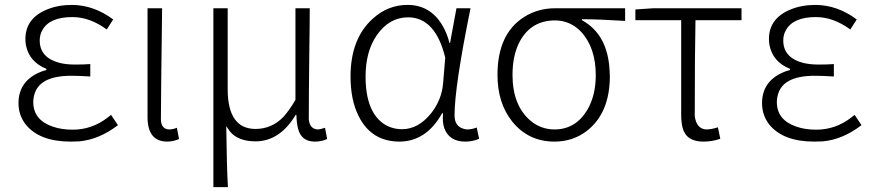

<svg xmlns="http://www.w3.org/2000/svg" viewBox="-20 -567 3568 786"><path d="M269.5 12.7Q141.6 12.7 85 -57.6Q55.7 -95.7 55.7 -144.5Q55.7 -230.5 136.7 -268.6Q153.3 -276.4 169.9 -280.3V-285.2Q99.6 -313.5 85.9 -382.8Q84 -395.5 84 -407.2Q84 -492.2 172.9 -528.3Q217.8 -546.9 275.4 -546.9Q365.2 -545.9 443.4 -487.3L417 -446.3Q347.7 -497.1 276.4 -497.1Q182.6 -497.1 153.3 -443.4Q142.6 -424.8 142.6 -401.4Q142.6 -331.1 223.6 -309.6Q252 -302.7 287.1 -302.7Q323.2 -302.7 349.6 -304.7V-253.9Q302.7 -256.8 271.5 -256.8Q136.7 -256.8 119.1 -173.8Q116.2 -162.1 116.2 -149.4Q116.2 -76.2 195.3 -48.8Q231.4 -36.1 277.3 -36.1Q356.4 -36.1 420.9 -85.9Q427.7 -90.8 434.6 -96.7L462.9 -54.7Q386.7 3.9 304.7 11.7Q287.1 12.7 269.5 12.7Z M662.1 12.7Q585 10.7 584 -85V-533.2H643.6Q638.7 -147.5 638.7 -78.1Q639.6 -38.1 672.9 -37.1Q687.5 -37.1 704.1 -43.9L712.9 2Q690.4 12.7 662.1 12.7Z M853.5 199.2V-533.2H912.1V-199.2Q913.1 -40 1025.4 -39.1Q1092.8 -39.1 1140.6 -88.9Q1165 -116.2 1189.5 -158.2V-533.2H1248Q1248 -470.7 1246.1 -345.7Q1244.1 -166 1244.1 -78.1Q1248 -40 1279.3 -37.1Q1292 -37.1 1310.5 -43.9L1319.3 2Q1296.9 12.7 1268.6 12.7Q1213.9 12.7 1200.2 -40Q1194.3 -62.5 1193.4 -96.7H1190.4Q1126 10.7 1027.3 11.7Q954.1 11.7 920.9 -29.3Q913.1 -40 906.2 -50.8Q908.2 118.2 913.1 199.2Z M1616.2 12.7Q1500 12.7 1448.2 -91.8Q1415 -157.2 1415 -253.9Q1415 -409.2 1506.8 -491.2Q1568.4 -546.9 1648.4 -546.9Q1740.2 -546.9 1790 -464.8Q1809.6 -432.6 1820.3 -390.6H1822.3L1848.6 -533.2H1906.2Q1840.8 -211.9 1840.8 -94.7Q1840.8 -50.8 1877 -40Q1884.8 -37.1 1893.6 -37.1Q1910.2 -37.1 1931.6 -44.9L1941.4 1Q1915 12.7 1884.8 12.7Q1819.3 12.7 1798.8 -42Q1790 -69.3 1793.9 -103.5H1790Q1725.6 11.7 1616.2 12.7ZM1626 -38.1Q1692.4 -38.1 1745.1 -103.5Q1788.1 -158.2 1793.9 -225.6L1802.7 -331.1Q1762.7 -495.1 1651.4 -496.1Q1573.2 -496.1 1522.5 -422.9Q1476.6 -356.4 1476.6 -253.9Q1476.6 -107.4 1554.7 -57.6Q1586.9 -38.1 1626 -38.1Z M2250 12.7Q2142.6 12.7 2076.2 -70.3Q2016.6 -145.5 2016.6 -260.7Q2016.6 -427.7 2125 -497.1Q2181.6 -533.2 2252.9 -533.2H2539.1V-481.4Q2430.7 -488.3 2362.3 -488.3V-484.4Q2468.8 -425.8 2475.6 -276.4Q2476.6 -265.6 2476.6 -255.9Q2476.6 -105.5 2383.8 -32.2Q2326.2 12.7 2250 12.7ZM2250 -37.1Q2335.9 -37.1 2383.8 -116.2Q2418.9 -175.8 2418.9 -258.8Q2418.9 -372.1 2358.4 -437.5Q2313.5 -483.4 2252 -483.4Q2155.3 -483.4 2108.4 -398.4Q2078.1 -341.8 2078.1 -260.7Q2078.1 -135.7 2151.4 -73.2Q2194.3 -37.1 2250 -37.1Z M2859.4 12.7Q2789.1 12.7 2774.4 -43.9Q2768.6 -66.4 2768.6 -97.7V-484.4H2581.1V-528.3L2654.3 -533.2H3015.6V-484.4H2827.1Q2824.2 -349.6 2824.2 -91.8Q2831.1 -40 2870.1 -37.1Q2892.6 -37.1 2918.9 -45.9L2928.7 1Q2896.5 12.7 2859.4 12.7Z M3313.5 12.7Q3185.5 12.7 3128.9 -57.6Q3099.6 -95.7 3099.6 -144.5Q3099.6 -230.5 3180.7 -268.6Q3197.3 -276.4 3213.9 -280.3V-285.2Q3143.6 -313.5 3129.9 -382.8Q3127.9 -395.5 3127.9 -407.2Q3127.9 -492.2 3216.8 -528.3Q3261.7 -546.9 3319.3 -546.9Q3409.2 -545.9 3487.3 -487.3L3460.9 -446.3Q3391.6 -497.1 3320.3 -497.1Q3226.6 -497.1 3197.3 -443.4Q3186.5 -424.8 3186.5 -401.4Q3186.5 -331.1 3267.6 -309.6Q3295.9 -302.7 3331.1 -302.7Q3367.2 -302.7 3393.6 -304.7V-253.9Q3346.7 -256.8 3315.4 -256.8Q3180.7 -256.8 3163.1 -173.8Q3160.2 -162.1 3160.2 -149.4Q3160.2 -76.2 3239.3 -48.8Q3275.4 -36.1 3321.3 -36.1Q3400.4 -36.1 3464.8 -85.9Q3471.7 -90.8 3478.5 -96.7L3506.8 -54.7Q3430.7 3.9 3348.6 11.7Q3331.1 12.7 3313.5 12.7Z"/></svg>

Font: Taipei Sans TC Beta Light
Style: Regular
Weight: 300
Designer: JT Foundry
Foundry: JT Foundry
Version: Version 1.000